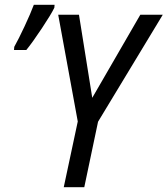

<svg xmlns="http://www.w3.org/2000/svg" viewBox="-20 -775 694 795"><path d="M244 0 302 -272 221 -714H307L362 -370L561 -714H654L386 -271L329 0ZM38 -568H89Q115 -600 153.5 -658Q192 -716 205 -743L206 -755H120Q107 -720 82 -666.5Q57 -613 39 -581Z"/></svg>

Font: Noto Sans UI SemiCondensed
Style: Italic
Weight: 400
Width: 4
Italic angle: -12°
Designer: Monotype Design Team
Foundry: Monotype Imaging Inc.
Version: Version 1.901